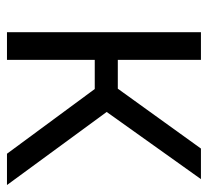

<svg xmlns="http://www.w3.org/2000/svg" viewBox="-42 -540 582 537"><g transform="rotate(90 248.5 -271.0)"><path d="M409.5 0 204.5 -278 395 -542.5H480.5L284.5 -267.5V-290L497 0ZM69.5 0V-542.5H147V0ZM137 -245.5V-310H237.5V-245.5Z"/></g></svg>

Font: Encode Sans SemiCondensed
Style: Regular
Weight: 400
Width: 4
Designer: Multiple Designers
Foundry: Impallari Type
Version: Version 3.002